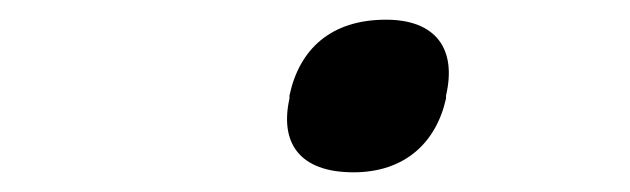

<svg xmlns="http://www.w3.org/2000/svg" viewBox="-20 -348 640 195"><path d="M274 -251V-248C264 -203 284 -173 339 -173C391 -173 423 -203 433 -248V-251C444 -298 423 -328 372 -328C316 -328 284 -298 274 -251Z"/></svg>

Font: LT Wave Mono Bold
Style: Italic
Weight: 700
Designer: Daniel Lyons
Version: Version 2.5 (Glyphs App)